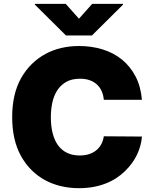

<svg xmlns="http://www.w3.org/2000/svg" viewBox="-20 -979 808 1009"><path d="M90.9 -568.5Q115.1 -611.2 147.5 -642.8Q180 -674.4 218.9 -695.5Q257.8 -716.6 302.2 -726.9Q346.6 -737.2 394.9 -737.2Q460.9 -737.2 518.8 -719.5Q576.7 -701.7 620.6 -666.2Q664.4 -630.7 692.1 -577.8Q719.8 -524.9 725.9 -454.5H525.6Q523.4 -479.4 514.4 -499.8Q505.3 -520.2 489.5 -534.8Q473.7 -549.4 451.5 -557.4Q429.3 -565.3 400.6 -565.3Q356.5 -565.3 327.1 -548.1Q297.6 -530.9 279.8 -502.5Q262.1 -474.1 254.6 -437.9Q247.2 -401.6 247.2 -363.6Q247.2 -313.6 257.5 -275.7Q267.8 -237.9 287.1 -212.7Q306.5 -187.5 334.7 -174.7Q362.9 -161.9 399.1 -161.9Q426.1 -161.9 448 -169Q469.8 -176.1 485.8 -189.1Q501.8 -202.1 511.9 -220.7Q522 -239.3 525.6 -262.8L725.9 -261.4Q722.3 -213.8 700.5 -167.1Q678.6 -120.4 636.7 -79.5Q616.1 -59.3 590.7 -42.8Q565.3 -26.3 535.2 -14.6Q505 -2.8 470 3.6Q435 9.9 394.9 9.9Q346.6 9.9 301.8 -0.4Q257.1 -10.7 218 -31.6Q179 -52.6 146.5 -84.5Q114 -116.5 90.2 -159.4Q44 -242.9 44 -363.6Q44 -485.1 90.9 -568.5ZM163.4 -954.5V-958.8H325.3L394.9 -880.7L464.5 -958.8H626.4V-954.5L463.1 -792.6H326.7Z"/></svg>

Font: Inter P Black
Style: Regular
Weight: 900
Designer: Rasmus Andersson
Foundry: rsms
Version: Version 3.018;git-588b23468